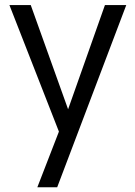

<svg xmlns="http://www.w3.org/2000/svg" viewBox="-20 -540 546 774"><path d="M210.5 215H130.5L217.5 -9.5L18 -519.5H104L254.5 -99.5L403 -519.5H489Z"/></svg>

Font: Acari Sans
Style: Regular
Weight: 400
Designer: Alfredo Marco Pradil and Stefan Peev (font) & Cristiano Sobral (main changes)
Foundry: Alfredo Marco Pradil and Stefan Peev (font) & Cristiano Sobral (main changes)
Version: Version 1.063; ttfautohint (v1.8.3)